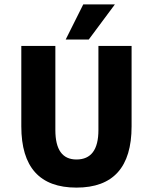

<svg xmlns="http://www.w3.org/2000/svg" viewBox="-20 -842 696 874"><path d="M503 -822 384 -662H279L359 -822ZM77 -633H232V-250Q232 -116 328 -116Q428 -116 428 -250V-633H579V-267Q579 12 328 12Q77 12 77 -267Z"/></svg>

Font: Tajawal Black
Style: Regular
Weight: 900
Designer: Boutros Fonts
Foundry: Created by Boutros International 2017
Version: Version 1.700